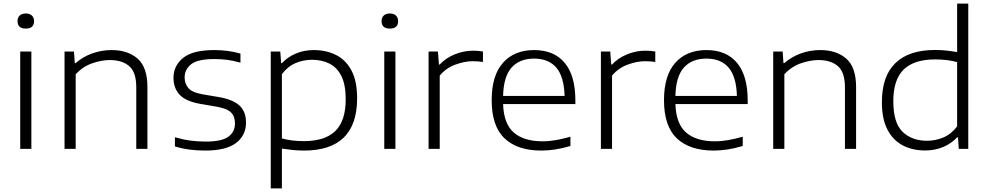

<svg xmlns="http://www.w3.org/2000/svg" viewBox="-20 -828 5498 1068"><path d="M92.5 0V-541.5H154.5V0ZM123.5 -669Q77.5 -669 77.5 -710.5Q77.5 -730.5 89.8 -741.8Q102 -753 123.5 -753Q145 -753 157.2 -741.8Q169.5 -730.5 169.5 -710.5Q169.5 -669 123.5 -669Z M339 0V-541.5H391.5L396 -477H400.5Q441.5 -512.5 493.2 -531Q545 -549.5 601 -549.5Q690.5 -549.5 745.2 -502Q800 -454.5 800 -343.5V0H738V-342.5Q738 -426 698.8 -460Q659.5 -494 591 -494Q545 -494 493 -476Q441 -458 401 -415V0Z M1122 9.5Q1075.5 9.5 1034 4Q992.5 -1.5 953 -13.5V-64.5Q1000 -51 1040.5 -45.8Q1081 -40.5 1124 -40.5Q1213 -40.5 1250 -67.2Q1287 -94 1287 -141.5Q1287 -180.5 1265 -202.5Q1243 -224.5 1183 -235L1095 -250Q1014 -264 979.5 -300.8Q945 -337.5 945 -395.5Q945 -462 998.5 -505.8Q1052 -549.5 1172.5 -549.5Q1249 -549.5 1317.5 -530V-479.5Q1278.5 -490.5 1244.2 -495Q1210 -499.5 1173 -499.5Q1079 -499.5 1043 -470.5Q1007 -441.5 1007 -397.5Q1007 -364 1027 -339Q1047 -314 1106.5 -303.5L1194.5 -288.5Q1275 -275 1311.8 -241.2Q1348.5 -207.5 1348.5 -146Q1348.5 -75 1293.2 -32.8Q1238 9.5 1122 9.5Z M1486 220V-541.5H1539L1544 -476.5H1548Q1579.5 -510.5 1625.2 -530Q1671 -549.5 1726 -549.5Q1793.5 -549.5 1848 -522.8Q1902.5 -496 1934.5 -437Q1966.5 -378 1966.5 -281Q1966.5 9.5 1670.5 9.5Q1637 9.5 1605.2 6Q1573.5 2.5 1548 -1.5V220ZM1670 -43Q1788 -43 1845.5 -99.5Q1903 -156 1903 -275.5Q1903 -357 1878.8 -405.2Q1854.5 -453.5 1812 -474.5Q1769.5 -495.5 1715 -495.5Q1669 -495.5 1625.2 -477.5Q1581.5 -459.5 1548 -415.5V-58Q1602 -43 1670 -43Z M2117.5 0V-541.5H2179.5V0ZM2148.5 -669Q2102.5 -669 2102.5 -710.5Q2102.5 -730.5 2114.8 -741.8Q2127 -753 2148.5 -753Q2170 -753 2182.2 -741.8Q2194.5 -730.5 2194.5 -710.5Q2194.5 -669 2148.5 -669Z M2364 0V-541.5H2416L2421.5 -469H2426Q2459 -505 2509.2 -525.5Q2559.5 -546 2610.5 -546Q2626 -546 2638.8 -545Q2651.5 -544 2666.5 -541.5V-483.5Q2652.5 -485.5 2638.2 -486.5Q2624 -487.5 2608.5 -487.5Q2565.5 -487.5 2513.5 -468.8Q2461.5 -450 2426 -407.5V0Z M2991 9.5Q2858.5 9.5 2786.8 -58.2Q2715 -126 2715 -270.5Q2715 -408.5 2778 -479Q2841 -549.5 2951.5 -549.5Q3061.5 -549.5 3121 -478.5Q3180.5 -407.5 3180.5 -269.5V-249H2778.5Q2782 -139.5 2838 -90.8Q2894 -42 2998 -42Q3034.5 -42 3073 -48.8Q3111.5 -55.5 3153 -67.5V-16Q3068.5 9.5 2991 9.5ZM2951 -502Q2870 -502 2825.5 -452Q2781 -402 2778.5 -294.5H3120.5Q3117.5 -401.5 3074.5 -451.8Q3031.5 -502 2951 -502Z M3322.5 0V-541.5H3374.5L3380 -469H3384.5Q3417.5 -505 3467.8 -525.5Q3518 -546 3569 -546Q3584.5 -546 3597.2 -545Q3610 -544 3625 -541.5V-483.5Q3611 -485.5 3596.8 -486.5Q3582.5 -487.5 3567 -487.5Q3524 -487.5 3472 -468.8Q3420 -450 3384.5 -407.5V0Z M3949.5 9.5Q3817 9.5 3745.2 -58.2Q3673.5 -126 3673.5 -270.5Q3673.5 -408.5 3736.5 -479Q3799.5 -549.5 3910 -549.5Q4020 -549.5 4079.5 -478.5Q4139 -407.5 4139 -269.5V-249H3737Q3740.5 -139.5 3796.5 -90.8Q3852.5 -42 3956.5 -42Q3993 -42 4031.5 -48.8Q4070 -55.5 4111.5 -67.5V-16Q4027 9.5 3949.5 9.5ZM3909.5 -502Q3828.5 -502 3784 -452Q3739.5 -402 3737 -294.5H4079Q4076 -401.5 4033 -451.8Q3990 -502 3909.5 -502Z M4281 0V-541.5H4333.5L4338 -477H4342.5Q4383.5 -512.5 4435.2 -531Q4487 -549.5 4543 -549.5Q4632.5 -549.5 4687.2 -502Q4742 -454.5 4742 -343.5V0H4680V-342.5Q4680 -426 4640.8 -460Q4601.5 -494 4533 -494Q4487 -494 4435 -476Q4383 -458 4343 -415V0Z M5126 9Q5056.5 9 5002.2 -19Q4948 -47 4916.8 -106.2Q4885.5 -165.5 4885.5 -259.5Q4885.5 -404.5 4960.8 -477.2Q5036 -550 5181.5 -550Q5215 -550 5246.8 -546.5Q5278.5 -543 5304 -538V-808H5366V0H5313L5309 -64H5304Q5272.5 -30 5226.8 -10.5Q5181 9 5126 9ZM5137 -45Q5183 -45 5226.8 -63Q5270.5 -81 5304 -125V-482.5Q5250 -497.5 5182 -497.5Q5064 -497.5 5006.5 -441Q4949 -384.5 4949 -265Q4949 -145 5000.5 -95Q5052 -45 5137 -45Z"/></svg>

Font: Encode Sans Exp Lt
Style: Regular
Weight: 300
Width: 7
Designer: Multiple Designers
Foundry: Impallari Type
Version: Version 3.002; ttfautohint (v1.8.3) -l 8 -r 50 -G 200 -x 14 